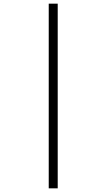

<svg xmlns="http://www.w3.org/2000/svg" viewBox="-20 -782 583 1048"><path d="M246 -762H295V246H246Z"/></svg>

Font: Noto Sans Thai Looped UI Light
Style: Regular
Weight: 300
Designer: Cadson Demak Team
Foundry: Cadson Demak Co., Ltd.
Version: Version 1.000